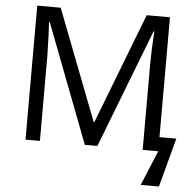

<svg xmlns="http://www.w3.org/2000/svg" viewBox="-59 -773 1022 1019"><g transform="rotate(5 452.0 -264.0)"><path d="M414.1 0 171.9 -632.8H168L171.4 -570.8Q174.8 -477.1 174.8 -454.1V0H98.1V-713.9H223.1L450.2 -125H454.1L681.2 -713.9H805.2V-75.2H895L825.2 186H728L805.2 0H722.2V-460Q722.2 -524.4 729 -631.8H725.1L481 0Z"/></g></svg>

Font: XL-Viking
Style: Regular
Weight: 400
Foundry: Ascender Corporation
Version: Version 1.10 March 23, 2015